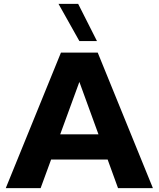

<svg xmlns="http://www.w3.org/2000/svg" viewBox="-20 -972 820 992"><path d="M484.9 -700.2 770 0H589.8L536.1 -147.9H244.1L189.9 0H9.8L294.9 -700.2ZM390.1 -759.8 282.2 -952.1H383.8L481 -759.8ZM291 -277.8H488.8L390.1 -548.8Z"/></svg>

Font: Gully
Style: Bold
Weight: 700
Designer: jaikishan Patel
Foundry: MagicType
Version: Version 1.000;Glyphs 3.2 (3242)